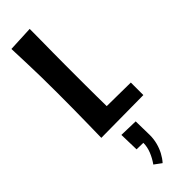

<svg xmlns="http://www.w3.org/2000/svg" viewBox="-343 -712 1063 1063"><g transform="rotate(-45 189.0 -180.0)"><path d="M46 4Q46 4 46.5 -26.5Q47 -57 48 -107.5Q49 -158 49.5 -220Q50 -282 50 -345Q50 -409 49 -471.5Q48 -534 46 -584.5Q44 -635 43 -665.5Q42 -696 42 -696L192 -703Q192 -703 192 -677.5Q192 -652 191.5 -610Q191 -568 190.5 -519.5Q190 -471 190 -424.5Q190 -378 190 -343Q190 -308 190 -263.5Q190 -219 190.5 -173Q191 -127 191.5 -88.5Q192 -50 192 -26.5Q192 -3 192 -3ZM46 4 114 -100 378 -97V1ZM187 343 145 312Q165 284 178 252Q191 220 191 188L139 187L136 71L245 74Q246 101 246 128.5Q246 156 247 183Q247 214 239.5 243Q232 272 218.5 297.5Q205 323 187 343Z"/></g></svg>

Font: Truculenta Black
Style: Regular
Weight: 900
Version: Version 1.002